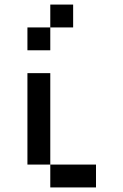

<svg xmlns="http://www.w3.org/2000/svg" viewBox="-20 -920 540 840"><path d="M100 -200V-600H200V-200ZM100 -700V-800H200V-700ZM200 -200H400V-100H200ZM200 -800V-900H300V-800Z"/></svg>

Font: GalmuriMono9 Regular
Style: Regular
Weight: 400
Designer: Lee Minseo (quiple)
Version: Version 2.399;hotconv 1.1.1;makeotfexe 2.6.0 DEVELOPMENT